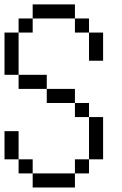

<svg xmlns="http://www.w3.org/2000/svg" viewBox="-20 -832 540 852"><path d="M125 -62.5H312.5V0H125V-62.5H62.5V-125H125ZM312.5 -125H375V-62.5H312.5ZM0 -250H62.5V-125H0ZM375 -312.5H437.5V-125H375ZM312.5 -375H375V-312.5H312.5V-375H187.5V-437.5H312.5ZM62.5 -500H187.5V-437.5H62.5V-500H0V-687.5H62.5ZM375 -687.5H437.5V-562.5H375ZM62.5 -750H125V-687.5H62.5ZM312.5 -750H375V-687.5H312.5V-750H125V-812.5H312.5Z"/></svg>

Font: HE실루아
Style: regular
Weight: 500
Monospace: yes
Designer: Taeyun An (WindowsTiger)
Version: v1